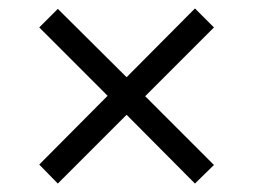

<svg xmlns="http://www.w3.org/2000/svg" viewBox="-20 -586 601 455"><path d="M117 -151 280 -314 442 -151 487 -195 324 -358 487 -521 442 -566 280 -403 117 -565 73 -521 235 -359 73 -196Z"/></svg>

Font: Noto Serif Devanagari Medium
Style: Regular
Weight: 500
Designer: Universal Thirst, Indian Type Foundry and the Monotype Design Team
Foundry: Monotype Imaging Inc.
Version: Version 2.004